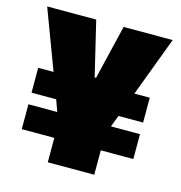

<svg xmlns="http://www.w3.org/2000/svg" viewBox="-96 -711 752 798"><g transform="rotate(15 280.0 -312.5)"><path d="M221 -625 277 -391H283L339 -625H550L454 -369H520V-262H414L395 -212H520V-105H380V0H180V-105H40V-212H164L146 -262H40V-369H106L10 -625Z"/></g></svg>

Font: Changa One
Style: Regular
Weight: 400
Designer: Eduardo Rodriguez Tunni
Foundry: Eduardo Rodriguez Tunni
Version: Version 1.003